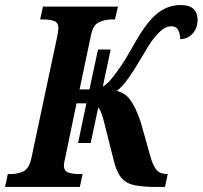

<svg xmlns="http://www.w3.org/2000/svg" viewBox="-39 -740 802 760"><path d="M-19 0 -8 -51H4Q30 -51 53 -61.5Q76 -72 85 -113L188 -598Q192 -619 192 -629Q192 -651 175 -657Q158 -663 131 -663H120L131 -714H428L416 -663H405Q376 -663 352.5 -652Q329 -641 321 -600L276 -386H315L349 -544H399L368 -397Q379 -404 393 -417Q410 -436 433.5 -469.5Q457 -503 488 -558Q536 -646 579 -683Q622 -720 676 -720Q711 -720 727 -704.5Q743 -689 743 -663Q743 -628 723 -606.5Q703 -585 674 -585Q675 -603 667 -619.5Q659 -636 638 -636Q614 -636 586.5 -607.5Q559 -579 529 -525Q494 -465 468.5 -429.5Q443 -394 423 -380Q455 -373 476 -345.5Q497 -318 517 -260L556 -122Q567 -82 581.5 -66.5Q596 -51 623 -51H625L614 0H581Q528 0 495 -6.5Q462 -13 442.5 -35Q423 -57 412 -102L371 -264Q362 -300 350 -315L320 -174H270L303 -331H264L218 -110Q216 -103 215 -96Q214 -89 214 -85Q214 -63 231.5 -57Q249 -51 276 -51H288L277 0Z"/></svg>

Font: Noto Serif Condensed
Style: Bold Italic
Weight: 700
Width: 3
Italic angle: -12°
Designer: Monotype Design Team
Foundry: Monotype Imaging Inc.
Version: Version 2.014